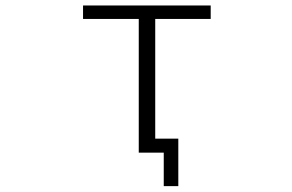

<svg xmlns="http://www.w3.org/2000/svg" viewBox="-20 -542 1040 683"><path d="M614.3 -48.8V120.1H562.5V1H527.3H507.8H473.6V-474.6H275.4V-522.5H729.5V-474.6H532.2V-48.8Z"/></svg>

Font: Gen Shin Gothic Monospace Light
Style: Regular
Weight: 300
Designer: [Source Han Sans]
Ryoko NISHIZUKA  (kana & ideographs); Paul D. Hunt (Latin, Greek & Cyrillic); Wenlong ZHANG  (bopomofo
Version: Version 1.002.20150607